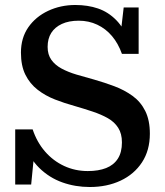

<svg xmlns="http://www.w3.org/2000/svg" viewBox="-20 -740 662 770"><path d="M332 -54Q375 -54 405.5 -66Q436 -78 452.5 -103.5Q469 -129 469 -169Q469 -204 454 -227.5Q439 -251 412.5 -266Q386 -281 351.5 -292.5Q317 -304 279 -315Q239 -326 200.5 -341Q162 -356 131 -380Q100 -404 82 -440Q64 -476 64 -529Q64 -588 93.5 -630.5Q123 -673 173 -696.5Q223 -720 282 -720Q332 -720 373 -706Q414 -692 446 -659.5Q478 -627 501 -569L460 -571L476 -710H536V-524H469Q454 -566 429 -595.5Q404 -625 370 -641Q336 -657 296 -657Q256 -657 228 -644Q200 -631 185.5 -608Q171 -585 171 -552Q171 -521 186 -500Q201 -479 227 -465Q253 -451 286.5 -441Q320 -431 357 -421Q399 -409 439 -394Q479 -379 511.5 -355.5Q544 -332 562.5 -295Q581 -258 581 -204Q581 -137 549.5 -89Q518 -41 463.5 -15.5Q409 10 340 10Q282 10 230 -8.5Q178 -27 137.5 -66.5Q97 -106 74 -173L121 -163L105 0H41V-221H111Q128 -170 160.5 -132.5Q193 -95 237 -74.5Q281 -54 332 -54Z"/></svg>

Font: Roboto Serif 36pt Medium
Style: Regular
Weight: 500
Designer: Greg Gazdowicz
Foundry: Commercial Type
Version: Version 1.008